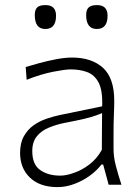

<svg xmlns="http://www.w3.org/2000/svg" viewBox="-20 -736 558 765"><path d="M209.5 9.5C239.5 9.5 271 1.4 303.8 -15.2C336.2 -31.9 362.9 -53.3 384.3 -80.5H391L412.9 0H463.8C454.8 -27.1 447.6 -52.9 441.4 -76.2C435.2 -99.5 432.4 -121.9 432.4 -142.4V-211.4C432.4 -233.8 432.9 -256.7 433.8 -279C434.8 -301.4 435.2 -320 435.2 -334.8C435.2 -395.2 420 -439 390 -466.2C359.5 -493.3 318.6 -506.7 267.1 -506.7C247.6 -506.7 226.7 -504.3 203.8 -500C181 -495.7 159 -490.5 137.6 -484.8C116.2 -478.6 97.6 -473.3 82.4 -469L86.2 -418.1C123.3 -432.9 158.1 -443.3 191 -450C223.3 -456.2 246.7 -459.5 261 -459.5C285.2 -459.5 307.1 -456.2 326.7 -449C346.2 -441.9 361.9 -428.1 372.9 -407.1C383.8 -386.2 388.6 -354.8 387.1 -312.4L218.1 -277.6C201.4 -274.3 183.8 -269 165.2 -262.9C146.7 -256.7 129.5 -247.6 113.8 -236.7C98.1 -225.7 85.2 -211 75.2 -193.3C65.2 -175.7 60 -153.3 60 -127.1C60 -86.7 72.9 -53.8 99 -28.6C125.2 -3.3 161.9 9.5 209.5 9.5ZM220 -36.2C187.6 -36.2 161 -43.8 140 -58.6C119 -73.3 108.6 -98.6 108.6 -134.3C108.6 -158.6 114.8 -178.1 126.7 -192.9C138.6 -207.6 154.3 -219 173.8 -227.1C193.3 -235.2 214.3 -241.9 237.1 -246.2C271.9 -252.9 299 -258.6 318.6 -263.3C338.1 -268.1 352.9 -272.4 362.9 -276.2C372.9 -279.5 380.5 -282.9 386.7 -285.7L385.7 -139C372.9 -115.7 356.7 -96.7 337.1 -81.4C317.1 -66.2 296.7 -54.8 275.7 -47.6C254.8 -40 236.2 -36.2 220 -36.2ZM160.5 -620.5C189 -620.5 203.3 -638.1 203.3 -673.3C203.3 -701.4 189.5 -715.7 161.4 -715.7C146.2 -715.7 135.2 -712.9 128.6 -706.7C121.9 -700.5 118.6 -690.5 118.6 -676.2C118.6 -639 132.4 -620.5 160.5 -620.5ZM365.7 -620.5C394.3 -620.5 408.6 -638.1 408.6 -673.3C408.6 -701.4 394.8 -715.7 366.7 -715.7C351.4 -715.7 340.5 -712.9 333.8 -706.7C326.7 -700.5 323.3 -690.5 323.3 -676.2C323.3 -639 337.6 -620.5 365.7 -620.5Z"/></svg>

Font: Pinar Light
Style: Regular
Weight: 300
Designer: Amin Abedi
Version: Version 2.00;September 9, 2021;FontCreator 13.0.0.2683 64-bi